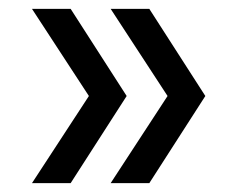

<svg xmlns="http://www.w3.org/2000/svg" viewBox="-20 -481 533 432"><path d="M229 -69 357 -265 229 -461H316L442 -265L316 -69ZM52 -69 180 -265 52 -461H139L265 -265L139 -69Z"/></svg>

Font: Work Sans
Style: Regular
Weight: 400
Designer: Wei Huang
Foundry: Wei Huang
Version: Version 2.006; ttfautohint (v1.8.1.43-b0c9)